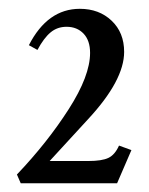

<svg xmlns="http://www.w3.org/2000/svg" viewBox="-20 -671 339 438"><path d="M27.3 -252.9 18.6 -272.9Q87.9 -345.7 136.7 -421.9Q185.5 -498 185.5 -550.3Q185.5 -578.6 170.7 -594.2Q155.8 -609.9 131.8 -609.9Q110.8 -609.9 95.5 -597.2Q80.1 -584.5 65.4 -557.1L45.9 -567.9Q88.4 -650.9 162.1 -650.9Q206.1 -650.9 234.6 -623.8Q263.2 -596.7 263.2 -552.7Q263.2 -487.8 181.2 -399.4L93.3 -303.7H181.6Q212.4 -303.7 227.3 -310.8Q242.2 -317.9 251.5 -338.9L279.8 -328.6L247.1 -252.9Z"/></svg>

Font: Elstob 14pt Medium
Style: Regular
Weight: 500
Designer: Peter S. Baker
Version: Version 1.015